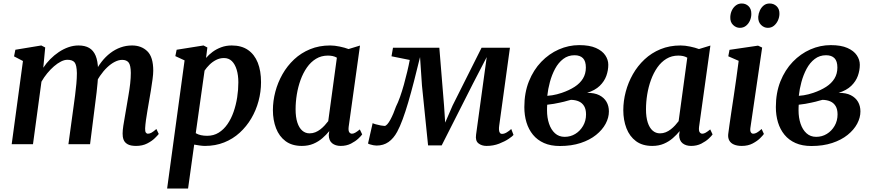

<svg xmlns="http://www.w3.org/2000/svg" viewBox="-20 -826 5000 1100"><path d="M239 -554 228 -438Q245 -464 267.8 -487Q290.5 -510 317 -527.8Q343.5 -545.5 372 -555.5Q400.5 -565.5 430 -565.5Q466.5 -565.5 490.8 -551.5Q515 -537.5 527.8 -507.2Q540.5 -477 542 -427Q542.5 -420.5 542.2 -413.2Q542 -406 541.5 -398.2Q541 -390.5 540 -382.5L522 -406.5Q539 -442.5 561.8 -471.8Q584.5 -501 612 -522Q639.5 -543 670.8 -554.2Q702 -565.5 736.5 -565.5Q790 -565.5 824 -532.5Q858 -499.5 858 -421Q858 -402.5 854 -372Q850 -341.5 844.5 -308Q839 -274.5 834 -246.5Q829.5 -221 824.8 -192.8Q820 -164.5 816.2 -137.8Q812.5 -111 811.5 -90.5Q811 -73 815.5 -66.5Q820 -60 827.5 -60Q837.5 -60 848.2 -66Q859 -72 876 -87L889.5 -58.5Q884 -51 867.2 -34.5Q850.5 -18 823.2 -4Q796 10 759.5 10Q728 10 711 0.2Q694 -9.5 688 -25.8Q682 -42 682.5 -61Q682.5 -79 686.5 -105.5Q690.5 -132 696 -162Q701.5 -192 706 -220.5Q710.5 -248 716.2 -280.8Q722 -313.5 725.8 -346.8Q729.5 -380 729.5 -408.5Q729 -452.5 717 -467.8Q705 -483 680 -483Q660 -483 637.8 -471.8Q615.5 -460.5 593.8 -439.8Q572 -419 553 -391.2Q534 -363.5 521 -330L542 -401.5Q541.5 -378.5 539 -351.5Q536.5 -324.5 533.5 -297.2Q530.5 -270 527 -245.5L496 0H372L402 -219Q406 -247.5 410.2 -280.2Q414.5 -313 417.5 -346Q420.5 -379 420.5 -407Q419.5 -454 407.2 -468.8Q395 -483.5 366 -483.5Q349 -483.5 329.2 -473.5Q309.5 -463.5 289.2 -446Q269 -428.5 250.5 -406Q232 -383.5 217.5 -358L169 0H47L111.5 -476.5L60.5 -503L68 -541L216.5 -565.5Z M937.5 254 1037.5 -480 984.5 -504.5 992 -541 1146 -565.5 1168 -554 1160.5 -494Q1176 -512.5 1198 -528.8Q1220 -545 1247.5 -555.2Q1275 -565.5 1307.5 -565.5Q1363.5 -565.5 1400.8 -539.8Q1438 -514 1456.8 -467Q1475.5 -420 1475.5 -355Q1475.5 -300 1461.2 -247Q1447 -194 1419.8 -147.8Q1392.5 -101.5 1353.5 -65.8Q1314.5 -30 1264.2 -10Q1214 10 1154.5 10Q1140 10 1123.8 7.5Q1107.5 5 1092.5 2.5L1057.5 254ZM1101.5 -63Q1115 -55 1131.2 -51.5Q1147.5 -48 1167 -48Q1204 -48 1233 -66Q1262 -84 1283.2 -114.8Q1304.5 -145.5 1318.2 -185Q1332 -224.5 1338.8 -268Q1345.5 -311.5 1345.5 -354Q1345.5 -395 1336 -426.5Q1326.5 -458 1308.5 -475.8Q1290.5 -493.5 1263 -493.5Q1239 -493.5 1217.8 -482.5Q1196.5 -471.5 1180 -455Q1163.5 -438.5 1152 -421.5Z M1977.5 -99Q1975 -77 1981 -68.5Q1987 -60 1996.5 -60Q2005 -60 2015.2 -65.8Q2025.5 -71.5 2041.5 -84.5L2055 -56Q2050 -48 2033.2 -32.2Q2016.5 -16.5 1990.8 -3.2Q1965 10 1932 10Q1902 10 1883 -5.2Q1864 -20.5 1863.5 -52.5L1866.5 -75Q1850 -54.5 1827.5 -34.8Q1805 -15 1775.8 -2.5Q1746.5 10 1709.5 10Q1653 10 1616.2 -17.2Q1579.5 -44.5 1561.5 -91.2Q1543.5 -138 1543.5 -195Q1543.5 -247.5 1557.5 -300.5Q1571.5 -353.5 1598.5 -401Q1625.5 -448.5 1665.2 -485.8Q1705 -523 1756.8 -544.2Q1808.5 -565.5 1871.5 -565.5Q1897 -565.5 1926.5 -559.2Q1956 -553 1977 -545L2042.5 -565ZM1910 -495.5Q1899 -502 1886 -504.8Q1873 -507.5 1858.5 -507.5Q1820.5 -507.5 1790.5 -489.2Q1760.5 -471 1738.5 -439.5Q1716.5 -408 1702 -368Q1687.5 -328 1680.5 -284.8Q1673.5 -241.5 1673.5 -200Q1673.5 -155 1683.5 -124.2Q1693.5 -93.5 1711.5 -77.8Q1729.5 -62 1753.5 -62Q1771 -62 1786.5 -68.2Q1802 -74.5 1815.5 -85Q1829 -95.5 1840.2 -107.8Q1851.5 -120 1860.5 -132Z M2767.5 10Q2739.5 10 2721 -4.8Q2702.5 -19.5 2707.5 -54.5L2747.5 -346L2768.5 -499L2690 -347.5L2510.5 7H2432.5L2397.5 -336L2386.5 -499Q2368.5 -425.5 2351.8 -360.2Q2335 -295 2319 -240.5Q2303 -186 2287.2 -143.2Q2271.5 -100.5 2255.5 -71Q2235 -33 2206 -12.5Q2177 8 2137 8Q2129.5 8 2118.8 6Q2108 4 2099 1Q2090 -2 2088.5 -4L2115 -120.5Q2118.5 -118 2132.5 -114Q2146.5 -110 2161.5 -107.2Q2176.5 -104.5 2183 -104.5Q2190.5 -104.5 2199.2 -114.5Q2208 -124.5 2216.8 -140.8Q2225.5 -157 2233.8 -176.5Q2242 -196 2248.5 -215Q2260 -237.5 2271.8 -270.5Q2283.5 -303.5 2294 -341.2Q2304.5 -379 2313.2 -415.8Q2322 -452.5 2327.5 -482.5L2223 -503.5L2231.5 -552.5H2497L2524 -221.5L2530.5 -123.5L2573 -221.5L2739 -552.5H2901.5L2840 -106Q2838 -93 2838.8 -82.2Q2839.5 -71.5 2843.8 -65.2Q2848 -59 2856.5 -59Q2869 -59 2883.2 -67.5Q2897.5 -76 2909 -87L2922 -53Q2917 -46 2895 -31Q2873 -16 2839.8 -3Q2806.5 10 2767.5 10Z M3188 10.5Q3135 10.5 3096.8 -6.5Q3058.5 -23.5 3033.5 -54Q3008.5 -84.5 2996.2 -125Q2984 -165.5 2984 -212.5Q2984 -294.5 3010.2 -360Q3036.5 -425.5 3081 -471.8Q3125.5 -518 3181.8 -542.8Q3238 -567.5 3298.5 -567.5Q3357.5 -567.5 3394 -551.2Q3430.5 -535 3447.8 -509.2Q3465 -483.5 3465 -455Q3465 -423 3453.8 -391.5Q3442.5 -360 3416 -334.2Q3389.5 -308.5 3343.5 -294Q3386 -294.5 3413.5 -280.5Q3441 -266.5 3454.8 -242.5Q3468.5 -218.5 3468.5 -187.5Q3468.5 -152 3449.8 -117Q3431 -82 3395 -53Q3359 -24 3306.8 -6.8Q3254.5 10.5 3188 10.5ZM3215 -42Q3248.5 -42 3276 -58.8Q3303.5 -75.5 3320.5 -104.8Q3337.5 -134 3337.5 -170.5Q3337.5 -200 3326.5 -218.2Q3315.5 -236.5 3296.2 -245Q3277 -253.5 3251 -254Q3243.5 -252.5 3233.5 -249.5Q3223.5 -246.5 3211.8 -243.5Q3200 -240.5 3187.5 -238Q3171 -234.5 3153 -231.2Q3135 -228 3115 -226Q3114.5 -218 3114.2 -209.8Q3114 -201.5 3114 -193.5Q3114 -152 3125.5 -117.5Q3137 -83 3159.5 -62.5Q3182 -42 3215 -42ZM3115.5 -277Q3130.5 -278 3144 -280.2Q3157.5 -282.5 3170.8 -285.8Q3184 -289 3198.5 -294Q3241 -308.5 3272 -328.5Q3303 -348.5 3319.8 -376Q3336.5 -403.5 3336.5 -439Q3336.5 -475.5 3320 -492.5Q3303.5 -509.5 3271.5 -509.5Q3234.5 -509.5 3206.8 -488.2Q3179 -467 3160.2 -432Q3141.5 -397 3130.5 -356.2Q3119.5 -315.5 3115.5 -277Z M3985 -99Q3982.5 -77 3988.5 -68.5Q3994.5 -60 4004 -60Q4012.5 -60 4022.8 -65.8Q4033 -71.5 4049 -84.5L4062.5 -56Q4057.5 -48 4040.8 -32.2Q4024 -16.5 3998.2 -3.2Q3972.5 10 3939.5 10Q3909.5 10 3890.5 -5.2Q3871.5 -20.5 3871 -52.5L3874 -75Q3857.5 -54.5 3835 -34.8Q3812.5 -15 3783.2 -2.5Q3754 10 3717 10Q3660.5 10 3623.8 -17.2Q3587 -44.5 3569 -91.2Q3551 -138 3551 -195Q3551 -247.5 3565 -300.5Q3579 -353.5 3606 -401Q3633 -448.5 3672.8 -485.8Q3712.5 -523 3764.2 -544.2Q3816 -565.5 3879 -565.5Q3904.5 -565.5 3934 -559.2Q3963.5 -553 3984.5 -545L4050 -565ZM3917.5 -495.5Q3906.5 -502 3893.5 -504.8Q3880.5 -507.5 3866 -507.5Q3828 -507.5 3798 -489.2Q3768 -471 3746 -439.5Q3724 -408 3709.5 -368Q3695 -328 3688 -284.8Q3681 -241.5 3681 -200Q3681 -155 3691 -124.2Q3701 -93.5 3719 -77.8Q3737 -62 3761 -62Q3778.5 -62 3794 -68.2Q3809.5 -74.5 3823 -85Q3836.5 -95.5 3847.8 -107.8Q3859 -120 3868 -132Z M4230 10Q4203.5 10 4185.2 2.2Q4167 -5.5 4158.5 -20.5Q4150 -35.5 4152 -57Q4154.5 -77.5 4159.2 -110.5Q4164 -143.5 4170.2 -185.8Q4176.5 -228 4183.8 -276Q4191 -324 4198.2 -375.2Q4205.5 -426.5 4212 -477.5L4152.5 -503.5L4159.5 -540.5L4323 -564.5L4346.5 -553.5L4279.5 -96Q4276.5 -78 4281.2 -69Q4286 -60 4295.5 -60Q4305 -60 4316 -66Q4327 -72 4343.5 -87L4356.5 -58.5Q4351 -50.5 4334.8 -34.2Q4318.5 -18 4292 -4Q4265.5 10 4230 10ZM4218.5 -666.5Q4197 -666.5 4179.8 -683.2Q4162.5 -700 4164 -729.5Q4165 -749.5 4173.2 -766.8Q4181.5 -784 4196 -795Q4210.5 -806 4229.5 -806Q4253 -806 4269 -790.2Q4285 -774.5 4284.5 -745.5Q4284.5 -727 4276.8 -708.8Q4269 -690.5 4254.2 -678.5Q4239.5 -666.5 4218.5 -666.5ZM4379 -666.5Q4357 -666.5 4340 -683.5Q4323 -700.5 4324 -730Q4325.5 -749 4333.5 -766.2Q4341.5 -783.5 4355.5 -794.8Q4369.5 -806 4389.5 -806Q4413.5 -806 4430 -789.8Q4446.5 -773.5 4445.5 -745.5Q4445 -726.5 4436.8 -708.5Q4428.5 -690.5 4414 -678.5Q4399.5 -666.5 4379 -666.5Z M4629 10.5Q4576 10.5 4537.8 -6.5Q4499.5 -23.5 4474.5 -54Q4449.5 -84.5 4437.2 -125Q4425 -165.5 4425 -212.5Q4425 -294.5 4451.2 -360Q4477.5 -425.5 4522 -471.8Q4566.5 -518 4622.8 -542.8Q4679 -567.5 4739.5 -567.5Q4798.5 -567.5 4835 -551.2Q4871.5 -535 4888.8 -509.2Q4906 -483.5 4906 -455Q4906 -423 4894.8 -391.5Q4883.5 -360 4857 -334.2Q4830.5 -308.5 4784.5 -294Q4827 -294.5 4854.5 -280.5Q4882 -266.5 4895.8 -242.5Q4909.5 -218.5 4909.5 -187.5Q4909.5 -152 4890.8 -117Q4872 -82 4836 -53Q4800 -24 4747.8 -6.8Q4695.5 10.5 4629 10.5ZM4656 -42Q4689.5 -42 4717 -58.8Q4744.5 -75.5 4761.5 -104.8Q4778.5 -134 4778.5 -170.5Q4778.5 -200 4767.5 -218.2Q4756.5 -236.5 4737.2 -245Q4718 -253.5 4692 -254Q4684.5 -252.5 4674.5 -249.5Q4664.5 -246.5 4652.8 -243.5Q4641 -240.5 4628.5 -238Q4612 -234.5 4594 -231.2Q4576 -228 4556 -226Q4555.5 -218 4555.2 -209.8Q4555 -201.5 4555 -193.5Q4555 -152 4566.5 -117.5Q4578 -83 4600.5 -62.5Q4623 -42 4656 -42ZM4556.5 -277Q4571.5 -278 4585 -280.2Q4598.5 -282.5 4611.8 -285.8Q4625 -289 4639.5 -294Q4682 -308.5 4713 -328.5Q4744 -348.5 4760.8 -376Q4777.5 -403.5 4777.5 -439Q4777.5 -475.5 4761 -492.5Q4744.5 -509.5 4712.5 -509.5Q4675.5 -509.5 4647.8 -488.2Q4620 -467 4601.2 -432Q4582.5 -397 4571.5 -356.2Q4560.5 -315.5 4556.5 -277Z"/></svg>

Font: Merriweather 24pt SemiBold
Style: Italic
Weight: 600
Italic angle: -7.8°
Version: Version 2.101